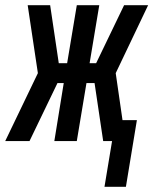

<svg xmlns="http://www.w3.org/2000/svg" viewBox="-57 -540 587 735"><path d="M343 175 372 0H338L305 -222H274L237 0H151L187 -222H163L56 0H-37L88 -260L49 -520H135L168 -298H200L237 -520H323L286 -298H311L418 -520H510L386 -260L412 -80H467L425 175Z"/></svg>

Font: Iosevka SS04 Medium Oblique
Style: Regular
Weight: 500
Italic angle: -9°
Monospace: yes
Designer: Belleve Invis
Foundry: Belleve Invis
Version: Version 19.0.0; ttfautohint (v1.8.4)